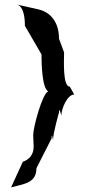

<svg xmlns="http://www.w3.org/2000/svg" viewBox="-20 -768 371 833"><path d="M28 45C81 30 138 28 138 -38L204 -168C204 -198 210 -160 210 -160C210 -190 236 -280 236 -280C236 -310 246 -266 246 -266C246 -296 272 -358 302 -358L283 -392C251 -392 258 -509 258 -541L236 -600C236 -666 205 -711 152 -726L55 -748C83 -738 88 -691 88 -656L160 -532C160 -497 162 -385 189 -372C163 -360 124 -216 124 -182L126 -132C126 -97 107 -76 79 -66Z"/></svg>

Font: Corrode
Style: Regular
Weight: 400
Designer: Mew Too
Version: Version 0.532